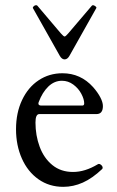

<svg xmlns="http://www.w3.org/2000/svg" viewBox="-20 -706 449 737"><path d="M41.5 -210Q41.5 -272.9 64.7 -322Q87.9 -371.1 128.4 -397.9Q168.9 -424.8 219.7 -424.8Q289.6 -424.8 337.4 -371.6Q355 -351.6 365 -332.5Q375 -313.5 375 -298.8Q375 -268.1 350.1 -268.1H130.9Q116.2 -268.1 116.2 -235.8Q116.2 -186 132.3 -142.6Q148.4 -99.1 180.9 -72.5Q213.4 -45.9 260.3 -45.9Q306.2 -45.9 355 -75.2Q357.4 -76.7 359.4 -76.7Q364.7 -76.7 369.4 -72Q374 -67.4 374 -62Q374 -59.1 372.1 -57.1Q334.5 -21.5 297.9 -5.1Q261.2 11.2 222.7 11.2Q168.9 11.2 127.7 -17.8Q86.4 -46.9 64 -97.4Q41.5 -147.9 41.5 -210ZM295.9 -300.8Q303.2 -300.8 303.2 -309.1Q303.2 -325.2 292.2 -345.9Q281.2 -366.7 261.5 -381.3Q241.7 -396 217.8 -396Q188.5 -396 165.5 -373.8Q142.6 -351.6 128.9 -314.9Q127.4 -311.5 127.4 -308.6Q127.4 -300.8 139.2 -300.8ZM209.5 -491.7 106.4 -674.8 106 -676.8Q106 -679.2 111.3 -683.6Q114.7 -686 118.7 -686Q121.6 -686 123.5 -684.1L213.4 -578.1Q224.1 -565.9 228 -565.9Q231.9 -565.9 242.2 -578.1L332.5 -684.1Q334.5 -686 336.9 -686Q339.8 -686 343.8 -683.6Q352.1 -678.2 349.6 -674.8L246.6 -491.7Q238.8 -478 228 -478Q217.3 -478 209.5 -491.7Z"/></svg>

Font: JuniusX
Style: Regular
Weight: 400
Designer: Peter S. Baker
Foundry: Briery Creek Software
Version: Version 1.004